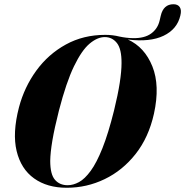

<svg xmlns="http://www.w3.org/2000/svg" viewBox="-20 -876 874 906"><path d="M477 -711.5Q512 -711.5 543.5 -703.5Q577 -696.5 607 -696Q662 -695 693.2 -717.8Q724.5 -740.5 733.5 -780L738.5 -801.5Q751 -856 798.5 -856Q819.5 -856 828.5 -842Q837.5 -828 831 -802.5Q816 -738 751.8 -707.2Q687.5 -676.5 583.5 -689.5Q662.5 -653.5 699 -562.8Q735.5 -472 706.5 -339.5Q681.5 -227.5 620 -149.5Q558.5 -71.5 474 -30.8Q389.5 10 295 10Q202.5 10 140.8 -34.2Q79 -78.5 58.5 -163.2Q38 -248 69.5 -369.5Q95 -465.5 151.5 -543Q208 -620.5 290.8 -666Q373.5 -711.5 477 -711.5ZM299 -2Q325.5 -2 352.8 -16.8Q380 -31.5 408 -69.8Q436 -108 463.5 -177Q491 -246 518 -354Q536.5 -429.5 545 -484.8Q553.5 -540 553.5 -578Q554 -644.5 531.8 -672.8Q509.5 -701 474.5 -701Q439.5 -701 402.5 -669.8Q365.5 -638.5 329 -563Q292.5 -487.5 258 -354Q237 -271 227.2 -213.2Q217.5 -155.5 217 -117Q217 -53.5 239.2 -27.8Q261.5 -2 299 -2Z"/></svg>

Font: Fraunces 144pt
Style: Bold Italic
Weight: 700
Italic angle: -16°
Version: Version 1.000;[b76b70a41]